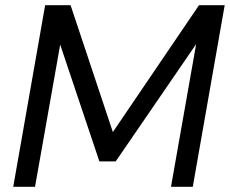

<svg xmlns="http://www.w3.org/2000/svg" viewBox="-20 -720 886 740"><path d="M31 0 154 -700H252L415 -211L747 -700H846L723 0H639L736 -550L426 -98H363L212 -548L115 0Z"/></svg>

Font: DM Sans Italic
Style: Regular
Weight: 400
Italic angle: -10°
Designer: Colophon Foundry, Jonny Pinhorn
Foundry: Colophon Foundry
Version: Version 4.004; ttfautohint (v1.8.4.7-5d5b)